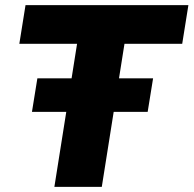

<svg xmlns="http://www.w3.org/2000/svg" viewBox="-20 -725 751 745"><path d="M191 0 279 -555H55L79 -705H711L687 -555H463L375 0ZM104 -291 125 -421H574L553 -291Z"/></svg>

Font: Nunito Sans 12pt Black
Style: Italic
Weight: 900
Italic angle: -9°
Designer: Vernon Adams
Foundry: Vernon Adams
Version: Version 3.101;gftools[0.9.27]